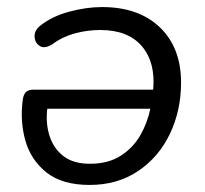

<svg xmlns="http://www.w3.org/2000/svg" viewBox="-20 -515 582 544"><path d="M234 9Q156 9 111.5 -26.5Q67 -62 51.5 -118Q36 -174 45 -236Q48 -250 55 -255.5Q62 -261 75 -261H414Q421 -338 382 -384Q343 -430 264 -430Q228 -430 192.5 -420.5Q157 -411 129 -390Q107 -376 93 -384.5Q79 -393 78 -411Q77 -429 95 -443Q128 -469 176.5 -482Q225 -495 269 -495Q373 -495 433 -437.5Q493 -380 493 -281Q493 -202 461.5 -136Q430 -70 371.5 -30.5Q313 9 234 9ZM235 -51Q287 -51 322.5 -74Q358 -97 378 -132.5Q398 -168 406 -207H114Q109 -165 120.5 -129.5Q132 -94 160 -72.5Q188 -51 235 -51Z"/></svg>

Font: Nunito
Style: Italic
Weight: 400
Italic angle: -9°
Designer: Vernon Adams
Foundry: Vernon Adams
Version: Version 3.601; ttfautohint (v1.8.2.53-6de2)